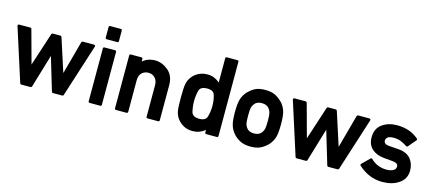

<svg xmlns="http://www.w3.org/2000/svg" viewBox="-54 -1196 3825 1695"><g transform="rotate(15 1858.5 -348.0)"><path d="M455.6 0.5Q451.7 0.5 448.5 -2.2Q445.3 -4.9 444.3 -7.8L353.5 -311.5L262.7 -7.8Q261.7 -4.9 258.5 -2.2Q255.4 0.5 251.5 0.5H165.5Q162.1 0.5 158.9 -2Q155.8 -4.4 154.8 -7.3L0 -491.2Q-2 -497.1 1.5 -501.7Q4.9 -506.3 11.2 -506.3H114.3Q117.7 -506.3 120.8 -503.9Q124 -501.5 125 -498L208 -193.8L307.1 -498.5Q308.1 -501.5 311.3 -503.9Q314.5 -506.3 317.9 -506.3H388.7Q392.6 -506.3 395.8 -503.9Q398.9 -501.5 399.9 -498.5L498.5 -193.8L581.5 -498Q582.5 -501.5 585.9 -503.9Q589.4 -506.3 592.8 -506.3H695.8Q702.1 -506.3 705.6 -501.7Q709 -497.1 707 -491.2L552.2 -7.3Q551.3 -4.4 548.1 -2Q544.9 0.5 541 0.5Z M791 0.5Q786.1 0.5 782.7 -2.9Q779.3 -6.3 779.3 -11.2V-494.6Q779.3 -500 782.7 -503.2Q786.1 -506.3 791 -506.3H888.2Q893.6 -506.3 896.7 -503.2Q899.9 -500 899.9 -494.6V-11.2Q899.9 -6.3 896.7 -2.9Q893.6 0.5 888.2 0.5ZM791 -581.1Q786.1 -581.1 782.7 -584.2Q779.3 -587.4 779.3 -592.3V-689.9Q779.3 -694.8 782.7 -698.2Q786.1 -701.7 791 -701.7H888.2Q893.6 -701.7 896.7 -698.2Q899.9 -694.8 899.9 -689.9V-592.3Q899.9 -587.4 896.7 -584.2Q893.6 -581.1 888.2 -581.1Z M1031.2 0.5Q1026.4 0.5 1023.2 -2.9Q1020 -6.3 1020 -11.2V-494.6Q1020 -500 1023.2 -503.2Q1026.4 -506.3 1031.2 -506.3H1128.9Q1133.8 -506.3 1137.2 -503.2Q1140.6 -500 1140.6 -494.6V-470.7Q1186 -511.7 1256.3 -511.7Q1315.9 -511.7 1372.6 -466.3Q1429.2 -419.9 1429.2 -332.5V-11.2Q1429.2 -6.3 1426 -2.9Q1422.9 0.5 1417.5 0.5H1320.3Q1314.9 0.5 1311.8 -2.9Q1308.6 -6.3 1308.6 -11.2V-298.8Q1308.6 -342.8 1284.2 -367.2Q1260.3 -391.1 1225.1 -391.1Q1189 -391.1 1164.1 -367.2Q1140.6 -342.8 1140.6 -298.8V-11.2Q1140.6 -6.3 1137.2 -2.9Q1133.8 0.5 1128.9 0.5Z M1856.9 0.5Q1851.6 0.5 1848.4 -2.9Q1845.2 -6.3 1845.2 -11.2V-34.7Q1821.3 -15.1 1792.5 -4.6Q1763.7 5.9 1731.9 5.9Q1685.1 5.9 1650.4 -13.2Q1615.7 -32.2 1593.3 -61Q1582.5 -74.7 1575 -91.3Q1567.4 -107.9 1563.5 -126.5Q1559.6 -144 1558.1 -175.8Q1556.6 -207.5 1556.6 -253.4Q1556.6 -297.9 1558.3 -329.1Q1560.1 -360.4 1564 -378.9H1563.5Q1567.4 -397.5 1574.7 -413.8Q1582 -430.2 1593.3 -444.3Q1604 -459 1618.2 -471.2Q1632.3 -483.4 1649.7 -492.4Q1667 -501.5 1687.5 -506.6Q1708 -511.7 1731.9 -511.7Q1766.6 -511.7 1793.5 -500.5Q1820.3 -489.3 1845.2 -468.8V-689.9Q1845.2 -694.8 1848.4 -698.2Q1851.6 -701.7 1856.9 -701.7H1954.1Q1959.5 -701.7 1962.6 -698.2Q1965.8 -694.8 1965.8 -689.9V-11.2Q1965.8 -6.3 1962.6 -2.9Q1959.5 0.5 1954.1 0.5ZM1761.7 -391.1Q1702.6 -391.1 1689.9 -352.5Q1684.1 -330.1 1680.7 -304.9Q1677.2 -279.8 1677.2 -253.4Q1677.2 -226.6 1680.7 -200.9Q1684.1 -175.3 1689.9 -152.8Q1702.6 -114.3 1761.7 -114.3Q1820.8 -114.3 1831.5 -154.8Q1838.4 -178.7 1841.8 -203.1Q1845.2 -227.5 1845.2 -253.4Q1845.2 -278.3 1841.8 -302.5Q1838.4 -326.7 1831.5 -350.6Q1820.8 -391.1 1761.7 -391.1Z M2050.8 -253.4Q2050.8 -332 2063.5 -372.6Q2076.2 -413.6 2106.4 -446.3Q2117.7 -458 2131.6 -469.2Q2145.5 -480.5 2163.6 -490.7Q2200.7 -511.7 2261.7 -511.7Q2321.3 -511.7 2358.9 -490.7Q2377.4 -480 2391.6 -468.8Q2405.8 -457.5 2417 -446.3Q2446.8 -413.6 2460 -372.6Q2472.2 -334 2472.2 -253.4Q2472.2 -171.4 2460 -132.8Q2446.3 -91.3 2417 -59.1H2417.5Q2406.2 -47.9 2391.8 -36.6Q2377.4 -25.4 2358.9 -15.1Q2321.3 5.9 2261.7 5.9Q2201.7 5.9 2164.1 -15.1Q2145 -25.4 2130.6 -36.6Q2116.2 -47.9 2106 -59.1H2106.4Q2076.2 -91.3 2063.5 -132.8Q2050.8 -173.3 2050.8 -253.4ZM2352.1 -252.4Q2352.1 -278.8 2350.8 -296.4Q2349.6 -314 2347.2 -323.7Q2342.8 -343.3 2330.1 -360.8L2330.6 -360.4Q2308.6 -391.1 2261.7 -391.1Q2213.9 -391.1 2192.9 -360.4Q2186.5 -352.1 2182.1 -342.8Q2177.7 -333.5 2175.8 -323.7Q2171.4 -303.7 2171.4 -253.4Q2171.4 -200.7 2175.8 -181.2Q2177.7 -171.4 2182.1 -162.1Q2186.5 -152.8 2192.9 -144.5Q2213.9 -114.3 2261.7 -114.3Q2308.6 -114.3 2330.6 -145V-144.5Q2342.3 -161.1 2347.2 -181.2Q2349.6 -191.4 2350.8 -209Q2352.1 -226.6 2352.1 -252.4Z M2972.2 0.5Q2968.3 0.5 2965.1 -2.2Q2961.9 -4.9 2960.9 -7.8L2870.1 -311.5L2779.3 -7.8Q2778.3 -4.9 2775.1 -2.2Q2772 0.5 2768.1 0.5H2682.1Q2678.7 0.5 2675.5 -2Q2672.4 -4.4 2671.4 -7.3L2516.6 -491.2Q2514.6 -497.1 2518.1 -501.7Q2521.5 -506.3 2527.8 -506.3H2630.9Q2634.3 -506.3 2637.5 -503.9Q2640.6 -501.5 2641.6 -498L2724.6 -193.8L2823.7 -498.5Q2824.7 -501.5 2827.9 -503.9Q2831.1 -506.3 2834.5 -506.3H2905.3Q2909.2 -506.3 2912.4 -503.9Q2915.5 -501.5 2916.5 -498.5L3015.1 -193.8L3098.1 -498Q3099.1 -501.5 3102.5 -503.9Q3106 -506.3 3109.4 -506.3H3212.4Q3218.8 -506.3 3222.2 -501.7Q3225.6 -497.1 3223.6 -491.2L3068.8 -7.3Q3067.9 -4.4 3064.7 -2Q3061.5 0.5 3057.6 0.5Z M3313.5 -167Q3316.9 -170.9 3321.5 -170.9Q3326.2 -170.9 3329.6 -167Q3389.6 -108.4 3474.1 -108.4Q3511.2 -108.4 3537.1 -122.6H3536.6Q3558.1 -135.3 3558.1 -158.7Q3558.1 -190.4 3509.3 -194.8L3423.8 -202.6Q3393.1 -205.6 3365.7 -216.1Q3338.4 -226.6 3317.4 -245.1Q3273.9 -282.7 3273.9 -351.1Q3273.9 -430.7 3330.1 -471.7Q3385.3 -511.7 3465.8 -511.7Q3498.5 -511.7 3526.4 -506.8Q3554.2 -502 3578.4 -493.2Q3602.5 -484.4 3623.3 -471.7Q3644 -459 3662.6 -443.4Q3666.5 -440.4 3667 -435.8Q3667.5 -431.2 3664.1 -427.2L3604 -356.4Q3601.1 -353 3596.7 -352.3Q3592.3 -351.6 3588.9 -354Q3561 -373 3531.7 -385Q3502.4 -397 3465.8 -397Q3424.3 -397 3408.7 -382.8Q3394.5 -370.6 3394.5 -350.1Q3394.5 -339.4 3404.8 -329.1Q3415 -318.8 3447.8 -316.4L3527.8 -310.5Q3566.4 -308.1 3596.2 -294.9Q3626 -281.7 3643.6 -259.8Q3678.7 -215.8 3678.7 -154.3Q3678.7 -76.7 3615.2 -34.7Q3555.2 5.9 3466.8 5.9Q3403.3 5.9 3348.6 -16.6Q3293.9 -39.1 3245.6 -83.5Q3241.7 -86.9 3241.7 -91.8Q3241.7 -96.7 3245.6 -100.1Z"/></g></svg>

Font: Alte DIN 1451 Mittelschrift
Style: Bold
Weight: 700
Designer: Peter Wiegel
Foundry: Peter Wiegel
Version: Version 1.003